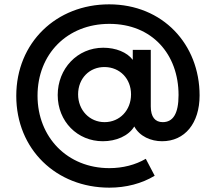

<svg xmlns="http://www.w3.org/2000/svg" viewBox="-20 -651 968 885"><path d="M484 214C561 214 634 195 693 159L652 81C604 109 546 124 484 124C291 124 153 -18 153 -210C153 -401 289 -541 484 -541C682 -541 803 -400 803 -213C803 -126 777 -88 730 -88C695 -88 675 -112 675 -160V-421H592V-375C566 -410 514 -431 456 -431C336 -431 246 -334 246 -213C246 -91 337 0 454 0C515 0 572 -24 599 -68C624 -22 676 0 727 0C832 0 900 -83 900 -211C900 -447 730 -631 483 -631C240 -631 55 -455 55 -209C55 37 239 214 484 214ZM340 -216C340 -290 393 -343 463 -342C533 -341 584 -288 584 -216C584 -143 532 -88 462 -88C393 -88 340 -143 340 -216Z"/></svg>

Font: Mluvka SemiBold
Style: Regular
Weight: 600
Designer: Modified by Jiří Krblich, Original typeface by Gumpita Rahayu
Foundry: Gumpita Rahayu & Jiří Krblich
Version: Version 2.000;Glyphs 3.1.1 (3134)